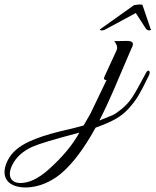

<svg xmlns="http://www.w3.org/2000/svg" viewBox="-414 -518 692 854"><path d="M51 -178C46 -167 49 -162 60 -162L-12 -12L-42 40C-58 45 -94 54 -150 67C-206 81 -251 96 -285 112C-330 133 -362 160 -379 194C-411 256 -394 314 -301 316C-242 316 -185 289 -145 256C-92 212 -40 143 11 50C84 23 123 4 159 -36C177 -56 192 -76 203 -95C214 -114 230 -144 249 -184C258 -204 244 -212 235 -193C206 -138 185 -101 172 -82C160 -64 145 -48 128 -34C111 -20 97 -10 85 -5L28 18C53 -31 73 -75 90 -114L170 -301C183 -325 180 -336 149 -336L94 -335C111 -314 108 -301 104 -293ZM-360 217C-342 180 -311 153 -268 134C-241 122 -172 101 -61 72C-90 125 -135 180 -198 236C-243 276 -284 296 -323 296C-368 296 -382 262 -360 217ZM190 -460 236 -389C249 -376 264 -387 256 -389L220 -495C219 -499 207 -499 182 -495L33 -389C23 -387 39 -376 58 -389Z"/></svg>

Font: VL Great Vibes
Style: Regular
Weight: 400
Designer: Robert E. Leuschke
Foundry: Robert E. Leuschke
Version: Version 1.001